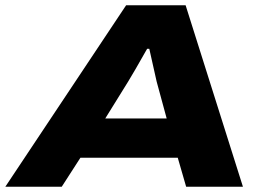

<svg xmlns="http://www.w3.org/2000/svg" viewBox="-50 -708 1002 728"><path d="M-29.8 0 428.2 -688H653.8L871.1 0H655.8L624 -109.9H254.9L184.1 0ZM349.1 -258.8H582L543.9 -398.9Q542.5 -404.3 516.1 -522.9H507.8Q456.5 -432.1 436 -398.9Z"/></svg>

Font: Archivo Expanded ExtraBold
Style: Italic
Weight: 800
Width: 7
Italic angle: -10°
Designer: Hector Gatti
Foundry: Omnibus-Type
Version: Version 2.001